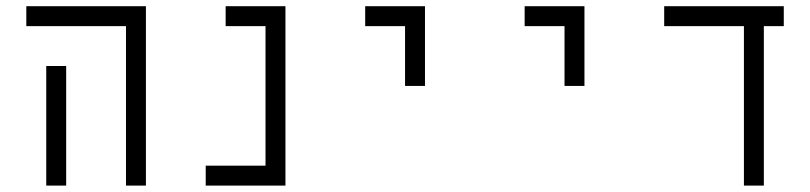

<svg xmlns="http://www.w3.org/2000/svg" viewBox="-20 -582 2540 602"><path d="M125 -375Q125 -375 125 0H187.5Q187.5 0 187.5 -375ZM375 -500Q375 -500 375 0H437.5V-562.5H62.5V-500Z M812.5 -62.5H625V0H875V-562.5H687.5V-500H812.5Z M1250 -500V-312.5H1312.5Q1312.5 -312.5 1312.5 -562.5H1125V-500Z M1750 -500V-312.5H1812.5Q1812.5 -312.5 1812.5 -562.5H1625V-500Z M2437.5 -500V-562.5H2062.5V-500H2312.5Q2312.5 -500 2312.5 0H2375Q2375 0 2375 -500Z"/></svg>

Font: CalcUnifontExMono
Style: Regular
Weight: 500
Version: Version 15.0.06